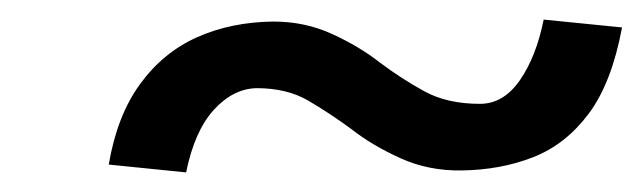

<svg xmlns="http://www.w3.org/2000/svg" viewBox="-20 -404 655 196"><path d="M170 -228 91 -236Q99.5 -286 123 -318.2Q146.5 -350.5 181.2 -366Q216 -381.5 259 -382Q291.5 -382 319.2 -369.2Q347 -356.5 368 -340Q390 -323.5 413.2 -310.8Q436.5 -298 470 -298Q494 -298 510.8 -322.2Q527.5 -346.5 535 -384L615 -376Q604.5 -319.5 581 -288Q557.5 -256.5 524.2 -243.5Q491 -230.5 451 -230Q417.5 -229.5 388.8 -242.5Q360 -255.5 339 -272Q316.5 -288.5 294.8 -301.2Q273 -314 242 -314Q218 -313.5 198.2 -291.8Q178.5 -270 170 -228Z"/></svg>

Font: Expletus Sans
Style: Italic
Weight: 400
Italic angle: -7°
Designer: Jasper de Waard
Foundry: Designtown
Version: Version 7.500